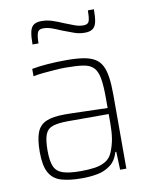

<svg xmlns="http://www.w3.org/2000/svg" viewBox="-82 -779 667 848"><g transform="rotate(-10 251.0 -355.0)"><path d="M217 8Q161 8 124.5 -3Q88 -14 70.5 -45.5Q53 -77 53 -138Q53 -194 65 -225.5Q77 -257 107 -270Q137 -283 191 -283Q204 -283 226 -282.5Q248 -282 276 -281Q304 -280 331.5 -279.5Q359 -279 382 -278V-324Q382 -380 376 -412.5Q370 -445 354 -461Q338 -477 307.5 -481.5Q277 -486 228 -486Q208 -486 181 -484Q154 -482 128.5 -479.5Q103 -477 84 -473V-506Q115 -512 155 -515Q195 -518 240 -518Q284 -518 315 -513Q346 -508 366 -496Q386 -484 397 -462.5Q408 -441 412.5 -408.5Q417 -376 417 -330V0H389L386 -81H382Q371 -43 345 -23.5Q319 -4 286 2Q253 8 217 8ZM217 -24Q251 -24 279.5 -28Q308 -32 329.5 -45Q351 -58 361 -84Q373 -114 377.5 -143Q382 -172 382 -210V-251H200Q156 -251 131.5 -243Q107 -235 97.5 -211Q88 -187 88 -138Q88 -92 98.5 -67.5Q109 -43 137 -33.5Q165 -24 217 -24ZM104 -612Q104 -647 108.5 -668Q113 -689 125.5 -698Q138 -707 161 -707Q185 -707 208 -699.5Q231 -692 261 -679Q283 -670 302.5 -663Q322 -656 341 -656Q362 -656 366.5 -672Q371 -688 371 -718H398Q398 -682 393.5 -661.5Q389 -641 376.5 -632Q364 -623 341 -623Q316 -623 294 -631Q272 -639 243 -650Q218 -661 199.5 -667.5Q181 -674 161 -674Q141 -674 136 -657.5Q131 -641 131 -612Z"/></g></svg>

Font: Saira Thin SemiCondensed
Style: Regular
Weight: 100
Width: 4
Version: Version 1.101